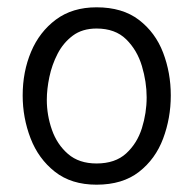

<svg xmlns="http://www.w3.org/2000/svg" viewBox="-20 -501 529 525"><path d="M244 4Q175 4 130 -31.5Q85 -67 63.5 -123Q42 -179 42 -240Q42 -305 65 -359.5Q88 -414 133 -447.5Q178 -481 244 -481Q315 -481 360 -446.5Q405 -412 426 -357Q447 -302 447 -240Q447 -178 426 -122Q405 -66 360 -31Q315 4 244 4ZM244 -54Q295 -54 325 -81.5Q355 -109 368 -150.5Q381 -192 381 -235Q381 -277 368 -320.5Q355 -364 325 -393.5Q295 -423 244 -423Q205 -423 179 -403.5Q153 -384 137.5 -354Q122 -324 115 -290.5Q108 -257 108 -228Q108 -186 122 -146Q136 -106 166 -80Q196 -54 244 -54Z"/></svg>

Font: Kreon Light Light
Style: Regular
Weight: 300
Version: Version 2.002